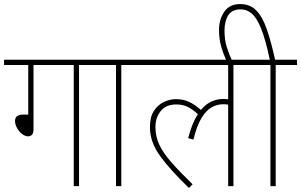

<svg xmlns="http://www.w3.org/2000/svg" viewBox="-20 -916 1482 945"><path d="M145 -596V-281Q145 -261 137.5 -253Q130 -245 119 -245Q103 -245 88 -257Q73 -269 63.5 -286.5Q54 -304 54 -321Q54 -335 63 -343.5Q72 -352 96 -352H119V-596H0V-622H474V-596H369V0H343V-596Z M577 -596V0H551V-596H460V-622H682V-596Z M668 -596V-622H1234V-596H1129V0H1103V-401Q1093 -403 1079 -403Q1049 -403 1022 -388Q995 -373 972 -335.5Q949 -298 932 -229L906 -236Q925 -310 954 -354Q928 -378 903.5 -390Q879 -402 848 -402Q798 -402 771.5 -370Q745 -338 745 -290Q745 -245 764 -204Q783 -163 824 -116.5Q865 -70 928 -9L910 9Q819 -78 768.5 -147.5Q718 -217 718 -290Q718 -341 738 -371Q758 -401 787.5 -414.5Q817 -428 846 -428Q884 -428 913 -413.5Q942 -399 969 -375Q992 -403 1020 -416Q1048 -429 1080 -429Q1092 -429 1103 -427V-596Z M1096 -615Q1080 -648 1069 -686Q1058 -724 1058 -768Q1058 -821 1084 -858.5Q1110 -896 1162 -896Q1210 -896 1240.5 -865.5Q1271 -835 1292.5 -774Q1314 -713 1334 -622H1442V-596H1337V0H1311V-596H1220V-622H1308Q1287 -721 1265.5 -774.5Q1244 -828 1219.5 -849Q1195 -870 1165 -870Q1122 -870 1103.5 -841Q1085 -812 1085 -766Q1085 -721 1095.5 -686.5Q1106 -652 1123 -615Z"/></svg>

Font: Noto Sans SemiCondensed Thin
Style: Italic
Weight: 100
Width: 4
Italic angle: -12°
Designer: Monotype Design Team
Foundry: Monotype Imaging Inc.
Version: Version 2.013; ttfautohint (v1.8.4.7-5d5b)